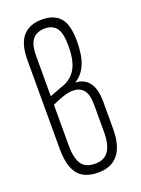

<svg xmlns="http://www.w3.org/2000/svg" viewBox="-135 -750 600 818"><g transform="rotate(-20 165.5 -341.5)"><path d="M166 6Q102 6 73.5 -31Q45 -68 45 -144V-547Q45 -621 75 -655Q105 -689 162 -689Q216 -689 243.5 -658Q271 -627 271 -551Q271 -486 254 -447Q237 -408 205 -389V-388Q245 -386 266.5 -357Q288 -328 288 -269V-147Q288 -72 257.5 -33Q227 6 166 6ZM166 -34Q208 -34 227.5 -62.5Q247 -91 247 -148V-269Q247 -319 230 -339Q213 -359 181 -359Q161 -359 135 -350Q109 -341 86 -330V-146Q86 -89 104 -61.5Q122 -34 166 -34ZM86 -369 150 -393Q189 -407 209.5 -442.5Q230 -478 230 -545Q230 -605 212 -627Q194 -649 160 -649Q124 -649 105 -626.5Q86 -604 86 -551Z"/></g></svg>

Font: Sofia Sans Extra Condensed Light
Style: Regular
Weight: 300
Designer: Botio Nikoltchev, Ani Petrova
Foundry: lettersoup
Version: Version 4.101